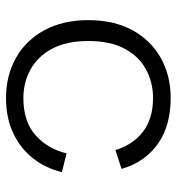

<svg xmlns="http://www.w3.org/2000/svg" viewBox="6 -600 600 653"><g transform="rotate(90 306.5 -273.0)"><path d="M313 7Q236 7 176 -27Q116 -61 82 -124Q48 -187 48 -273Q48 -360 82 -422.5Q116 -485 176 -519Q236 -553 313 -553Q357 -553 395.5 -543Q434 -533 465 -512Q496 -491 519 -459.5Q542 -428 554 -386L490 -365Q471 -426 426.5 -459.5Q382 -493 313 -493Q260 -493 215.5 -469Q171 -445 145 -396Q119 -347 119 -273Q119 -199 145 -150Q171 -101 215.5 -76.5Q260 -52 313 -52Q393 -52 439.5 -93.5Q486 -135 501 -199L565 -183Q551 -126 517 -83.5Q483 -41 431.5 -17Q380 7 313 7Z"/></g></svg>

Font: Parkinsans Light
Style: Regular
Weight: 300
Designer: Red Stone, Indian Type Foundry
Foundry: Indian Type Foundry
Version: Version 1.000